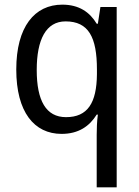

<svg xmlns="http://www.w3.org/2000/svg" viewBox="-20 -566 599 826"><path d="M396 14V240H482V-536H412L401 -464H396C366 -514 320 -546 248 -546C129 -546 50 -451 50 -267C50 -84 127 10 245 10C318 10 365 -23 396 -73H401C397 -44 396 -10 396 14ZM264 -62C178 -62 138 -133 138 -265C138 -396 178 -474 262 -474C361 -474 397 -406 397 -267V-247C396 -123 357 -62 264 -62Z"/></svg>

Font: Noto Sans Lao SemiCondensed
Style: Regular
Weight: 400
Width: 4
Designer: Monotype Design Team
Foundry: Monotype Imaging Inc.
Version: Version 2.003